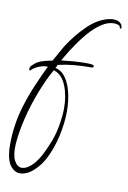

<svg xmlns="http://www.w3.org/2000/svg" viewBox="-93 -468 537 803"><g transform="rotate(10 175.0 -67.0)"><path d="M49 284Q27 284 10 263.5Q-7 243 -11 200Q-12 192 -12 183.5Q-12 175 -12 167Q-12 130 -6 89.5Q0 49 12 9Q26 -38 47.5 -88.5Q69 -139 87 -175Q71 -177 51 -169Q31 -161 20 -150Q17 -147 15 -147Q12 -147 12 -152Q12 -163 21 -170Q36 -185 53 -191.5Q70 -198 102 -204Q109 -217 120.5 -237Q132 -257 139 -270Q172 -322 215 -364Q258 -406 305 -416Q310 -417 314 -417.5Q318 -418 322 -418Q339 -418 349 -411.5Q359 -405 361 -395Q362 -393 362 -390Q362 -385 359 -385Q355 -385 354 -392Q353 -397 345 -399.5Q337 -402 327 -402Q302 -402 274.5 -383.5Q247 -365 221 -334.5Q195 -304 172 -268Q163 -255 154 -239.5Q145 -224 137 -211Q163 -214 189 -216Q215 -218 237 -218Q245 -218 252 -218Q259 -218 265 -217Q276 -215 276 -210Q276 -204 267 -204Q227 -204 194 -201Q161 -198 126 -190Q125 -186 123 -182.5Q121 -179 119 -176Q146 -170 163.5 -145Q181 -120 189.5 -83Q198 -46 198 -5Q198 19 195 45Q188 104 170.5 153Q153 202 131 231Q90 284 49 284ZM53 260Q70 260 90.5 242.5Q111 225 130 190Q142 167 157 129.5Q172 92 179 44Q181 29 182.5 14Q184 -1 184 -15Q184 -70 166.5 -112.5Q149 -155 114 -165Q88 -119 66 -62Q44 -5 29.5 54Q15 113 11 164Q8 212 20.5 236Q33 260 53 260Z"/></g></svg>

Font: Waterfall
Style: Regular
Weight: 400
Designer: Robert E. Leuschke
Foundry: Robert E. Leuschke
Version: Version 1.010; ttfautohint (v1.8.3)